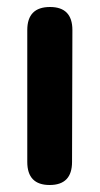

<svg xmlns="http://www.w3.org/2000/svg" viewBox="-20 -529 285 549"><path d="M122 0Q58 0 58 -66V-443Q58 -509 123 -509Q187 -509 187 -443L186 -66Q186 0 122 0Z"/></svg>

Font: Zen Maru Gothic Black
Style: Regular
Weight: 900
Designer: Yoshimichi Ohira
Foundry: Positype
Version: Version 1.001